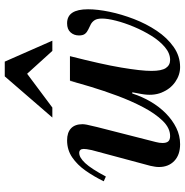

<svg xmlns="http://www.w3.org/2000/svg" viewBox="-5 -759 777 807"><g transform="rotate(-90 383.5 -355.5)"><path d="M181 13Q136 13 110.5 -11.5Q85 -36 85 -76Q85 -85 86.5 -93.5Q88 -102 90 -112L156 -358Q159 -371 160 -379.5Q161 -388 161 -392Q161 -411 144 -411Q125 -411 101.5 -386Q78 -361 45 -299L25 -308Q45 -349 69.5 -384Q94 -419 125.5 -440.5Q157 -462 197 -462Q230 -462 247.5 -445.5Q265 -429 265 -397Q265 -391 263 -379.5Q261 -368 253 -336L190 -89Q186 -74 186 -61Q186 -44 193 -36.5Q200 -29 215 -29Q249 -29 279.5 -60.5Q310 -92 336.5 -142.5Q363 -193 384.5 -251Q406 -309 422 -362Q438 -415 447 -450L407 -188H394Q381 -147 359.5 -110.5Q338 -74 310 -46.5Q282 -19 249.5 -3Q217 13 181 13ZM505 13Q472 13 442.5 -7.5Q413 -28 398 -64.5Q383 -101 392 -150L448 -450H551Q534 -383 522 -329.5Q510 -276 503 -234Q496 -192 492.5 -161Q489 -130 489 -107Q489 -65 501 -47Q513 -29 535 -29Q563 -29 589 -51Q615 -73 636.5 -107.5Q658 -142 674.5 -181.5Q691 -221 700 -256.5Q709 -292 709 -315Q709 -336 702 -346.5Q695 -357 684.5 -362.5Q674 -368 663 -373Q652 -378 645 -386.5Q638 -395 638 -412Q638 -433 651 -447.5Q664 -462 689 -462Q719 -462 733.5 -440Q748 -418 748 -374Q748 -334 737.5 -283.5Q727 -233 707 -181Q687 -129 657.5 -85Q628 -41 589.5 -14Q551 13 505 13ZM293 -524 466 -724H528L616 -524H573L477 -630L335 -524Z"/></g></svg>

Font: Libre Bodoni
Style: Italic
Weight: 400
Italic angle: -13°
Designer: Pablo Impallari, Rodrigo Fuenzalida
Foundry: Impallari Type
Version: Version 2.005;gftools[0.9.23]